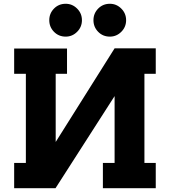

<svg xmlns="http://www.w3.org/2000/svg" viewBox="-20 -997 900 1017"><path d="M805 -606H745V-134H805V0H525V-134H587V-488L274 0H55V-134H117V-606H55V-740H335V-606H275V-245L587 -741H805ZM241 -890Q241 -926 266 -951.5Q291 -977 328 -977Q363 -977 388.5 -951.5Q414 -926 414 -890Q414 -854 388.5 -828.5Q363 -803 328 -803Q291 -803 266 -828.5Q241 -854 241 -890ZM475 -890Q475 -926 500 -951.5Q525 -977 562 -977Q597 -977 622.5 -951.5Q648 -926 648 -890Q648 -854 622.5 -828.5Q597 -803 562 -803Q525 -803 500 -828.5Q475 -854 475 -890Z"/></svg>

Font: Arvo
Style: Bold
Weight: 700
Designer: Anton Koovit (Cyrillic Expansion: Cyreal)
Foundry: Anton Koovit, Yassin Baggar
Version: Version 3.000